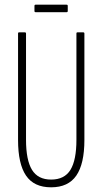

<svg xmlns="http://www.w3.org/2000/svg" viewBox="-20 -793 437 819"><path d="M198 6Q125 6 91 -44Q57 -94 57 -196V-650Q57 -655 61 -655H86Q91 -655 91 -650V-197Q91 -110 116.5 -68.5Q142 -27 198 -27Q255 -27 280.5 -68.5Q306 -110 306 -197V-650Q306 -655 310 -655H335Q340 -655 340 -650V-196Q340 -94 305.5 -44Q271 6 198 6ZM132 -741Q127 -741 127 -746V-768Q127 -773 132 -773H264Q269 -773 269 -768V-746Q269 -741 264 -741Z"/></svg>

Font: Sofia Sans Extra Condensed ExtraLight
Style: Regular
Weight: 250
Designer: Botio Nikoltchev, Ani Petrova
Foundry: lettersoup
Version: Version 4.101